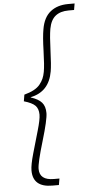

<svg xmlns="http://www.w3.org/2000/svg" viewBox="-69 -970 584 1195"><g transform="rotate(-5 222.5 -372.5)"><path d="M167 -261.2Q167 -297.4 147.7 -317.4Q128.4 -337.4 77.1 -352.1L84 -393.1Q118.7 -402.3 143.3 -415.5Q168 -428.7 182.4 -446.5Q196.8 -464.4 204.6 -482.2Q212.4 -500 216.8 -523.9Q224.1 -564 226.6 -653.3Q229 -742.7 237.8 -789.1Q250 -861.8 293.5 -896.5Q336.9 -931.2 404.8 -931.2H444.8L438 -891.1H403.8Q352.5 -891.1 321.8 -866.7Q291 -842.3 280.8 -787.1Q272.9 -741.7 269.8 -651.6Q266.6 -561.5 259.8 -522.9Q238.3 -397.5 122.1 -374V-372.1Q169.4 -356.9 190.2 -333Q210.9 -309.1 210.9 -267.1Q210.9 -226.1 171.4 -94.2Q131.8 37.6 131.8 75.2Q131.8 146 221.2 146H255.9L249 186H208Q86.9 186 86.9 81.1Q86.9 46.9 106.9 -23.4Q127 -93.8 147 -162.4Q167 -231 167 -261.2Z"/></g></svg>

Font: SVN-Poppins ExtraLight
Style: Italic
Weight: 200
Italic angle: -10°
Designer: Ninad Kale (Devanagari), Jonny Pinhorn (Latin)
Foundry: Indian Type Foundry
Version: Version 3.002 2017